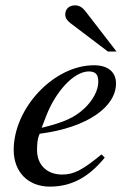

<svg xmlns="http://www.w3.org/2000/svg" viewBox="-20 -684 484 715"><path d="M414 -492 299 -641C286 -658 274 -664 259 -664C239 -664 223 -652 223 -630C223 -618 229 -608 242 -598L382 -492ZM152 -252C186 -341 254 -418 311 -418C339 -418 346 -403 346 -379C346 -348 327 -312 296 -282C259 -247 221 -229 135 -208ZM358 -109C286 -50 255 -34 211 -34C155 -34 118 -70 118 -125C118 -140 118 -166 128 -186C307 -209 412 -287 412 -373C412 -415 383 -441 330 -441C180 -441 31 -281 31 -126C31 -43 85 11 166 11C249 11 313 -27 370 -97Z"/></svg>

Font: XITS
Style: Italic
Weight: 400
Italic angle: -16.33°
Designer: MicroPress Inc., with final additions and corrections provided by Coen Hoffman, Elsevier (retired)
Version: Version 1.302